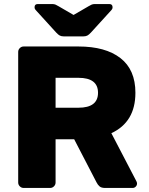

<svg xmlns="http://www.w3.org/2000/svg" viewBox="-20 -930 735 950"><path d="M70 0ZM650 -471Q650 -326 531 -271L655 -33Q658 -27 658 -22Q658 -13 651.5 -6.5Q645 0 636 0H500Q482 0 473 -7.5Q464 -15 458 -27L347 -241H255V-27Q255 -16 247 -8Q239 0 228 0H97Q86 0 78 -8Q70 -16 70 -27V-673Q70 -684 78 -692Q86 -700 97 -700H368Q502 -700 576 -642.5Q650 -585 650 -471ZM368 -397Q465 -397 465 -471Q465 -545 368 -545H255V-397ZM258 -769 156 -881Q151 -886 151 -894Q151 -910 167 -910H239Q248 -910 255 -907Q262 -904 270 -899L344 -856L418 -899Q426 -904 433 -907Q440 -910 449 -910H521Q537 -910 537 -894Q537 -886 532 -881L430 -769Q420 -758 412 -754Q404 -750 393 -750H295Q284 -750 276 -754Q268 -758 258 -769Z"/></svg>

Font: Hezaedrus
Style: Bold
Weight: 700
Designer: Hubert & Fischer
Foundry: Hubert & Fischer
Version: Version 1.10;September 3, 2019;FontCreator 11.5.0.2425 64-bi